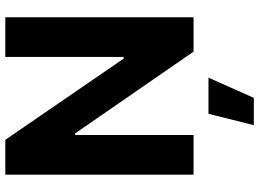

<svg xmlns="http://www.w3.org/2000/svg" viewBox="-149 -619 1000 742"><g transform="rotate(-90 351.0 -248.0)"><path d="M655.3 -727.5V0H522.5L206.5 -457.5H200.2V0H46.9V-727.5H181.6L495.6 -270H502V-727.5ZM238.3 232.9 282.2 57.6H421.9L343.8 232.9Z"/></g></svg>

Font: Inter Tight
Style: Bold
Weight: 700
Designer: Rasmus Andersson
Foundry: rsms
Version: Version 3.004; ttfautohint (v1.8.4.7-5d5b)